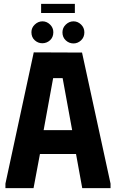

<svg xmlns="http://www.w3.org/2000/svg" viewBox="-20 -970 597 990"><path d="M8 0V-23L154 -700L403 -699L550 -23V0H404L372 -176H186L153 0ZM205 -299H352L303 -567H254ZM198 -747Q176 -747 159 -762.5Q142 -778 142 -804Q142 -827 159.5 -843.5Q177 -860 199 -860Q221 -860 238 -843.5Q255 -827 255 -804Q255 -778 238 -762.5Q221 -747 198 -747ZM359 -746Q336 -746 319 -762Q302 -778 302 -803Q302 -827 319.5 -843.5Q337 -860 359 -860Q381 -860 398 -843.5Q415 -827 415 -803Q415 -778 398 -762Q381 -746 359 -746ZM192 -950H366V-903H192Z"/></svg>

Font: Phudu SemiBold
Style: Regular
Weight: 600
Version: Version 1.005;gftools[0.9.23]